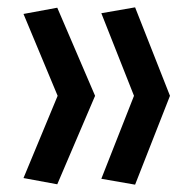

<svg xmlns="http://www.w3.org/2000/svg" viewBox="-20 -574 521 523"><path d="M44 -89 137 -313 44 -536 136 -553 239 -313 136 -72ZM256 -87 345 -313 256 -538 348 -554 443 -313 348 -71Z"/></svg>

Font: Lineal
Style: Regular
Weight: 400
Designer: Created by Frank Adebiaye with contributions from Anton Moglia & Ariel Martín Pérez
Created by Frank ADEBIAYE with FontF
Foundry: Velvetyne Type Foundry
Version: Version 2.000